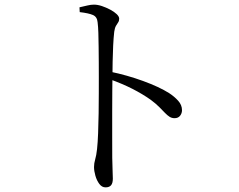

<svg xmlns="http://www.w3.org/2000/svg" viewBox="-20 -778 1040 837"><path d="M326.5 -746.1Q345.5 -750.4 360.9 -754.1Q376.2 -757.8 389.6 -757.8Q405.6 -757.8 424.2 -751.6Q442.8 -745.3 460.3 -736.1Q477.8 -726.8 488.7 -716.4Q499.6 -705.9 499.6 -696.6Q499.6 -686.7 495 -680.3Q490.5 -673.8 485.5 -665.2Q480.5 -656.7 478 -639.8Q475 -613.5 473.3 -578.6Q471.6 -543.6 471 -508.4Q470.4 -473.3 470.2 -444.7Q470 -423.7 469.5 -382.3Q469 -340.9 469.1 -289.4Q469.2 -237.9 469.1 -185.8Q469 -133.6 469.3 -90.4Q469.7 -57.3 470.8 -34.7Q471.9 -12.2 471.9 0.8Q471.9 20.5 464.1 29.7Q456.4 38.8 440.1 38.8Q424.1 38.8 412.9 23.7Q401.7 8.6 395.8 -12.2Q389.9 -32.9 389.9 -49.9Q389.9 -66.4 394.9 -83Q399.9 -99.5 403.1 -128.2Q406.1 -156.2 407.7 -197.4Q409.3 -238.7 410 -284.3Q410.6 -330 410.7 -371.8Q410.8 -413.7 410.8 -442.2Q410.8 -472.6 410.6 -506.3Q410.3 -540.1 410 -572.9Q409.7 -605.6 408.8 -634.1Q407.9 -662.7 405.5 -681Q403.4 -704.7 385.1 -712.6Q366.9 -720.6 327.5 -725.2ZM458.8 -465.9Q533.7 -450.5 603.9 -424.9Q674 -399.3 716.9 -372.3Q739.9 -357.4 756.6 -338.9Q773.4 -320.4 773.4 -297.5Q773.4 -284.1 765.1 -273.4Q756.7 -262.8 740.9 -262.8Q729.1 -262.8 719.5 -268.7Q709.9 -274.7 699.3 -285.7Q688.8 -296.7 674 -311.6Q659.2 -326.5 636.7 -343.2Q601.3 -368.2 557.5 -390.6Q513.7 -412.9 458.8 -432.6Z"/></svg>

Font: Early Summer Mincho VF
Style: Regular
Weight: 250
Designer: GuiWonder
Version: Version 1.002